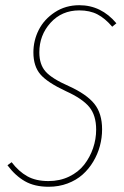

<svg xmlns="http://www.w3.org/2000/svg" viewBox="-20 -711 480 741"><path d="M286.1 -690.9Q370.6 -690.9 429.2 -621.1L413.1 -607.9Q385.7 -640.1 356.2 -655.5Q326.7 -670.9 286.1 -670.9Q218.3 -670.9 175 -623Q131.8 -575.2 131.8 -508.8Q131.8 -461.9 156.2 -434.6Q180.7 -407.2 245.1 -378.9Q314 -347.7 344 -310.5Q374 -273.4 374 -211.9Q374 -179.2 365.5 -147.5Q356.9 -115.7 339.8 -87.2Q322.8 -58.6 298.6 -37.1Q274.4 -15.6 240.7 -2.9Q207 9.8 168 9.8Q113.3 9.8 76.2 -11.5Q39.1 -32.7 8.8 -73.2L24.9 -85Q52.2 -49.3 85.2 -30.8Q118.2 -12.2 167 -12.2Q210.9 -12.2 246.8 -29.5Q282.7 -46.9 304.9 -75.4Q327.1 -104 339.1 -138.9Q351.1 -173.8 351.1 -210.9Q351.1 -265.6 324.7 -297.9Q298.3 -330.1 234.9 -358.9Q163.6 -392.1 136.2 -423.6Q108.9 -455.1 108.9 -508.8Q108.9 -554.7 129.6 -595.7Q150.4 -636.7 191.7 -663.8Q232.9 -690.9 286.1 -690.9Z"/></svg>

Font: Fira Sans Compressed Thin
Style: Italic
Weight: 100
Width: 3
Italic angle: -8°
Designer: Carrois Corporate & Edenspiekermann AG
Foundry: Carrois Corporate GbR & Edenspiekermann AG
Version: Version 4.203;PS 004.203;hotconv 1.0.88;makeotf.lib2.5.64775